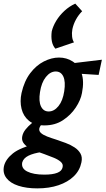

<svg xmlns="http://www.w3.org/2000/svg" viewBox="-81 -752 583 1061"><path d="M125 289Q65 289 20.5 274.5Q-24 260 -45.5 232Q-67 204 -59 166Q-50 128 -9.5 95.5Q31 63 127 40L150 88Q103 95 76 108.5Q49 122 42 145Q35 178 69 195.5Q103 213 164 213Q210 213 235.5 203Q261 193 265 172Q269 155 255 142.5Q241 130 217 120Q193 110 165 100Q141 92 117.5 83Q94 74 75.5 62.5Q57 51 47.5 36Q38 21 42 1Q46 -19 60.5 -37Q75 -55 94.5 -71Q114 -87 132 -99L162 -75Q158 -73 152.5 -68Q147 -63 142.5 -56.5Q138 -50 136 -41Q134 -27 146 -16.5Q158 -6 180 2.5Q202 11 228 19Q255 28 282 38Q309 48 331 62.5Q353 77 364 97Q375 117 369 145Q360 190 327 222Q294 254 242.5 271.5Q191 289 125 289ZM164 -59Q110 -59 79 -84.5Q48 -110 38 -151Q28 -192 38 -238Q53 -304 86 -347.5Q119 -391 161.5 -412.5Q204 -434 245 -434Q287 -434 320.5 -412.5Q354 -391 369.5 -347.5Q385 -304 372 -238Q365 -199 337.5 -157.5Q310 -116 266.5 -87.5Q223 -59 164 -59ZM188 -136Q218 -136 242 -165.5Q266 -195 274 -248Q282 -301 269 -329Q256 -357 227 -357Q197 -357 172.5 -326.5Q148 -296 140 -243Q132 -192 145.5 -164Q159 -136 188 -136ZM464 -338 306 -348 307 -401 482 -422ZM335 -732 373 -690Q353 -670 339 -644.5Q325 -619 319 -591Q315 -569 317.5 -549Q320 -529 328 -518L225 -483Q210 -500 205.5 -524.5Q201 -549 205 -579Q212 -608 230 -637.5Q248 -667 275 -692Q302 -717 335 -732Z"/></svg>

Font: Ysabeau
Style: Bold Italic
Weight: 700
Italic angle: -12°
Designer: Christian Thalmann (Catharsis Fonts)
Version: Version 2.002